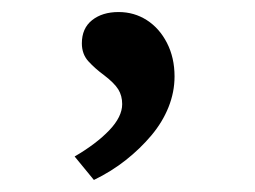

<svg xmlns="http://www.w3.org/2000/svg" viewBox="-20 -126 423 319"><path d="M136 173 104 134Q140 113 161.5 90.5Q183 68 183 47Q183 33 176.5 22.5Q170 12 153 -1Q138 -12 127 -24Q116 -36 116 -54Q116 -79 133 -92.5Q150 -106 177 -106Q203 -106 224 -92.5Q245 -79 257.5 -54.5Q270 -30 270 1Q270 27 260 52Q250 77 231.5 99Q213 121 189 140Q165 159 136 173Z"/></svg>

Font: Lexend Giga Light
Style: Regular
Weight: 300
Version: Version 1.007